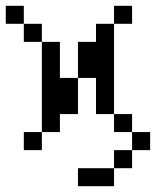

<svg xmlns="http://www.w3.org/2000/svg" viewBox="-20 -520 540 665"><path d="M500 0V-62.5H437.5V0H375V62.5H250V125H375V62.5H437.5V0ZM437.5 -437.5V-500H375V-437.5H312.5V-375H250Q250 -375 250 -250H187.5Q187.5 -250 187.5 -375H125V-62.5H62.5V0H125V-62.5H187.5V-125H250Q250 -125 250 -250H312.5Q312.5 -250 312.5 -125H375V-62.5H437.5V-125H375V-437.5ZM125 -375V-437.5H62.5V-375ZM62.5 -437.5V-500H0V-437.5Z"/></svg>

Font: CalcUnifontExMono
Style: Regular
Weight: 500
Version: Version 15.0.06